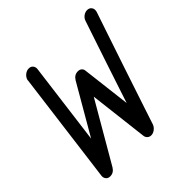

<svg xmlns="http://www.w3.org/2000/svg" viewBox="-170 -788 920 920"><g transform="rotate(-45 289.5 -328.0)"><path d="M551 -649Q565 -649 573 -639Q581 -629 578 -614Q577 -612 577 -610Q565 -574 545 -515Q525 -456 483 -330.5Q441 -205 413.5 -121.5Q386 -38 386 -38Q381 -25 369 -16Q357 -7 344 -7Q333 -7 325.5 -13.5Q318 -20 316 -30L280 -333Q104 -30 104 -30Q90 -7 66 -7Q52 -7 44.5 -16Q37 -25 38 -38Q112 -610 112 -610Q112 -612 112 -614Q116 -629 128.5 -639Q141 -649 155 -649Q169 -649 176.5 -640Q184 -631 183 -618L129 -200Q274 -450 274 -450Q288 -473 312 -473Q324 -473 331.5 -466.5Q339 -460 340 -450L370 -200Q379 -227 393 -270Q407 -313 437.5 -404.5Q468 -496 488.5 -557Q509 -618 509 -618Q513 -631 525 -640Q537 -649 551 -649Z"/></g></svg>

Font: Brass Mono
Style: Italic
Weight: 400
Italic angle: -13°
Monospace: yes
Version: Version 1.100; ttfautohint (v1.8.3) -l 8 -r 50 -G 200 -x 14 